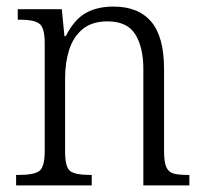

<svg xmlns="http://www.w3.org/2000/svg" viewBox="-20 -564 622 584"><path d="M29 0V-32H41Q82 -32 99 -43.5Q116 -55 116 -105V-433Q116 -481 99 -492.5Q82 -504 45 -504H34V-536H168L176 -454H180Q206 -505 241 -524.5Q276 -544 325 -544Q401 -544 440 -498Q479 -452 479 -354V-105Q479 -72 485.5 -56.5Q492 -41 507 -36.5Q522 -32 549 -32H556V0H416V-354Q416 -420 391.5 -459.5Q367 -499 307 -499Q260 -499 231.5 -475.5Q203 -452 190.5 -413Q178 -374 178 -326V-102Q178 -54 194.5 -43Q211 -32 251 -32H259V0Z"/></svg>

Font: Noto Serif Lao SemiCondensed Light
Style: Regular
Weight: 300
Width: 4
Designer: Monotype Design Team
Foundry: Monotype Imaging Inc.
Version: Version 2.003; ttfautohint (v1.8.4.7-5d5b)